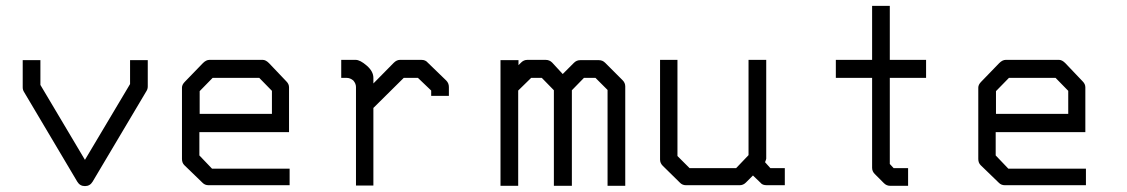

<svg xmlns="http://www.w3.org/2000/svg" viewBox="-20 -679 3820 651"><path d="M117 -391 268 -137 421 -394V-475H481V-386Q481 -377.5 477 -371L294 -63Q285 -48 268 -48Q251 -48 242 -63L61 -368Q57 -374.5 57 -383V-475H117Z M656 -231V-152L699 -107H962V-51H687Q675 -51 667 -59L605 -119Q597 -127 597 -140V-382Q597 -392 607 -402L668 -465Q679 -476 690 -476H871Q881 -476 892 -465L951 -403Q960 -394 960 -383V-231ZM657 -293H902V-371L859 -415H701L657 -370Z M1246 -313V-50H1187V-384Q1187 -395.5 1178 -406Q1167.5 -415 1155 -415H1137V-476H1186Q1201 -476 1223.5 -456.5Q1246 -437 1246 -415V-396L1315 -466Q1325 -476 1336 -476H1409Q1422.5 -476 1430 -467L1493 -406Q1502 -397 1502 -384V-354H1442V-372L1397 -415H1349Z M1919 -373V-49H1858V-373L1817 -415H1781L1737 -372V-49H1677V-475H1738V-458L1747 -467Q1756 -476 1768 -476H1830Q1843 -476 1852 -467L1888 -428L1926 -466Q1935 -475 1947 -475H2011Q2023 -475 2032 -466L2091 -407Q2100 -398 2100 -386V-49H2040V-374L1999 -415H1960Z M2533 -84 2509 -60Q2500 -51 2488 -51H2306Q2294 -51 2286 -59L2227 -117Q2218 -126 2218 -138V-476H2277V-150L2318 -109H2476L2518 -153V-476H2578V-141Q2578 -139 2574 -129L2592 -109H2641V-51H2580Q2565 -51 2559 -59Z M2997 -123 3010 -109H3059V-49H2998Q2986 -49 2977 -58L2946 -89Q2937 -98 2937 -110V-415H2814V-476H2937V-659H2997V-476H3120V-415H2997Z M3356 -231V-152L3399 -107H3662V-51H3387Q3375 -51 3367 -59L3305 -119Q3297 -127 3297 -140V-382Q3297 -392 3307 -402L3368 -465Q3379 -476 3390 -476H3571Q3581 -476 3592 -465L3651 -403Q3660 -394 3660 -383V-231ZM3357 -293H3602V-371L3559 -415H3401L3357 -370Z"/></svg>

Font: IBM 3270
Style: Regular
Weight: 400
Monospace: yes
Version: Version 2.3.1